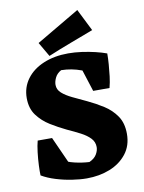

<svg xmlns="http://www.w3.org/2000/svg" viewBox="-99 -978 799 1065"><g transform="rotate(-10 300.0 -445.5)"><path d="M303 19Q265 19 219.5 12Q174 5 130 -8.5Q86 -22 52 -42L96 -171Q128 -135 167.5 -112.5Q207 -90 249.5 -80Q292 -70 332 -68Q361 -81 373.5 -102Q386 -123 386 -143Q386 -172 366 -193Q346 -214 313.5 -231Q281 -248 239 -267Q195 -288 152 -314.5Q109 -341 80 -380Q51 -419 51 -477Q51 -538 85.5 -584.5Q120 -631 181 -656.5Q242 -682 320 -682Q357 -682 396.5 -676.5Q436 -671 471.5 -662.5Q507 -654 534 -644L479 -507Q434 -555 379.5 -575.5Q325 -596 266 -597Q242 -584 231.5 -562.5Q221 -541 221 -522Q221 -495 243 -475.5Q265 -456 300.5 -439Q336 -422 379 -402Q424 -381 466.5 -354Q509 -327 536.5 -287Q564 -247 564 -186Q564 -120 528 -74Q492 -28 433 -4.5Q374 19 303 19ZM242 -33 52 -42Q51 -63 52.5 -98.5Q54 -134 58.5 -171.5Q63 -209 70 -235H151ZM421 -453 363 -634 534 -644Q534 -616 531.5 -583Q529 -550 525 -516.5Q521 -483 513 -453ZM216 -686 169 -767 412 -910 474 -786Q411 -762 344.5 -737Q278 -712 216 -686Z"/></g></svg>

Font: Eczar
Style: Bold
Weight: 700
Designer: Vaibhav Singh
Foundry: Rosetta Type Foundry
Version: Version 2.000